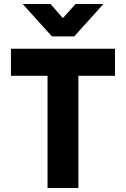

<svg xmlns="http://www.w3.org/2000/svg" viewBox="-20 -945 634 965"><path d="M558 -564H374V0H219V-564H35V-700H558ZM234 -925 294 -856H298L360 -925H500L353 -762H241L94 -925Z"/></svg>

Font: Be Vietnam ExtraBold
Style: Regular
Weight: 800
Designer: Gabriel Lam
Foundry: TypeRant
Version: Version 4.000